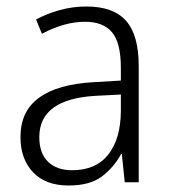

<svg xmlns="http://www.w3.org/2000/svg" viewBox="-20 -561 523 591"><path d="M246 -541Q329 -541 368 -497Q407 -453 407 -358V0H364L355 -87H353Q329 -44 292.5 -17Q256 10 191 10Q120 10 81.5 -31Q43 -72 43 -139Q43 -219 100.5 -260.5Q158 -302 268 -308L352 -313V-352Q352 -430 324.5 -462Q297 -494 242 -494Q209 -494 176 -484.5Q143 -475 109 -457L91 -501Q124 -519 164 -530Q204 -541 246 -541ZM274 -266Q101 -256 101 -139Q101 -89 128 -63Q155 -37 202 -37Q275 -37 313 -85Q351 -133 352 -217V-270Z"/></svg>

Font: Noto Sans Lao Looped SemiCondensed Light
Style: Regular
Weight: 300
Width: 4
Designer: Mark Frömberg, Ben Mitchell
Foundry: The Fontpad Ltd
Version: Version 1.002; ttfautohint (v1.8.4.7-5d5b)